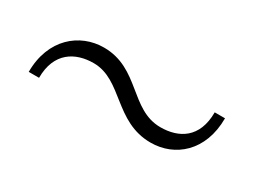

<svg xmlns="http://www.w3.org/2000/svg" viewBox="-24 -522 649 484"><g transform="rotate(30 300.0 -280.5)"><path d="M52 -207H82C82 -281 130 -308 183 -308C267 -308 302 -206 407 -206C477 -206 539 -257 539 -353H509C509 -278 462 -252 409 -252C321 -252 290 -355 186 -355C116 -355 52 -303 52 -207Z"/></g></svg>

Font: Space Cowgirl Light
Style: Regular
Weight: 300
Designer: Valery Marier
Foundry: Valery Marier
Version: Version 1.000;hotconv 1.0.109;makeotfexe 2.5.65596